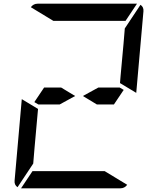

<svg xmlns="http://www.w3.org/2000/svg" viewBox="-20 -1020 856 1040"><path d="M387 -500 303 -454H208H188L166 -467L219 -546H311ZM628 -546 650 -533 597 -454H505L429 -500L513 -546ZM167 -218 160 -134 75 -6Q57 -18 59 -41L98 -483L186 -430ZM741 -994Q759 -982 757 -959L718 -517L630 -570L633 -607L649 -782L656 -866ZM269 -907 147 -981Q161 -1000 184 -1000H720Q720 -1000 722 -1000L660 -907H657H626H490H398ZM547 -93 669 -19Q655 0 632 0H96Q96 0 94 0L156 -93H159H190H326H418Z"/></svg>

Font: DSEG14 Modern
Style: Italic
Weight: 400
Italic angle: -5°
Designer: Keshikan(Twitter:@keshinomi_88pro)
Version: Version 0.46